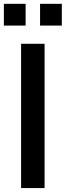

<svg xmlns="http://www.w3.org/2000/svg" viewBox="-30 -959 337 979"><path d="M197.3 0V-735.8H77.6V0ZM100.6 -828.6V-939.5H-10.3V-828.6ZM285.2 -828.6V-939.5H174.3V-828.6Z"/></svg>

Font: Winston Medium
Style: Regular
Weight: 500
Designer: Vernon Adams, Kim Jin-seong, David Berlow, Cristiano Sobral
Foundry: The Winston Project Authors
Version: Version 3.004